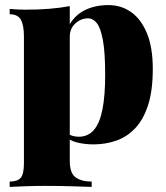

<svg xmlns="http://www.w3.org/2000/svg" viewBox="-20 -553 652 754"><path d="M254 -529V78Q254 127 277 143.5Q300 160 340 160V181Q312 180 262 178.5Q212 177 156 177Q116 177 77 178.5Q38 180 18 181V160Q49 160 61.5 145Q74 130 74 88V-409Q74 -454 62 -475.5Q50 -497 18 -497V-518Q50 -515 80 -515Q130 -515 173.5 -518.5Q217 -522 254 -529ZM406 -533Q456 -533 495 -505.5Q534 -478 557 -422.5Q580 -367 580 -282Q580 -197 561.5 -140Q543 -83 510.5 -49Q478 -15 436 -0.5Q394 14 347 14Q313 14 282.5 6.5Q252 -1 232 -22L242 -35Q250 -24 263 -20Q276 -16 289 -16Q326 -16 349 -43Q372 -70 382.5 -124Q393 -178 393 -259Q393 -348 384 -396Q375 -444 360 -462.5Q345 -481 326 -481Q298 -481 276 -461Q254 -441 254 -409V-458Q277 -496 316 -514.5Q355 -533 406 -533Z"/></svg>

Font: Playfair Display Black
Style: Regular
Weight: 900
Designer: Claus Eggers Sørensen
Foundry: Claus Eggers Sørensen
Version: Version 1.203